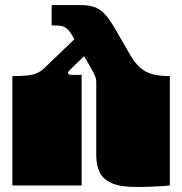

<svg xmlns="http://www.w3.org/2000/svg" viewBox="-20 -736 722 762"><path d="M522 6Q456 6 421.5 -10Q387 -26 374.5 -54.5Q362 -83 362 -119V-135Q362 -152 362 -156.5Q362 -161 362 -163Q362 -165 362 -171V-172Q362 -179 362 -180.5Q362 -182 362 -187.5Q362 -193 362 -209V-260Q362 -277 362 -281.5Q362 -286 362 -288Q362 -290 362 -296V-297Q362 -304 362 -305.5Q362 -307 362 -312.5Q362 -318 362 -334V-412Q362 -423 357.5 -434Q353 -445 339 -469L314 -513Q300 -500 285.5 -486Q271 -472 257 -458Q250 -451 250 -448Q250 -439 262 -439H304V0H29V-135Q29 -152 29 -156.5Q29 -161 29 -163Q29 -165 29 -171V-172Q29 -179 29 -180.5Q29 -182 29 -187.5Q29 -193 29 -209V-260Q29 -277 29 -281.5Q29 -286 29 -288Q29 -290 29 -296V-297Q29 -304 29 -305.5Q29 -307 29 -312.5Q29 -318 29 -334V-434Q85 -434 110 -440Q135 -446 153 -463L275 -580Q274 -583 269.5 -590.5Q265 -598 261 -604Q251 -620 238 -627.5Q225 -635 200 -635H185V-716H297Q328 -716 350.5 -709.5Q373 -703 393 -683Q413 -663 436 -623L498 -516Q525 -470 558.5 -452Q592 -434 654 -434V0Q639 2 601.5 4Q564 6 522 6Z"/></svg>

Font: Danfo
Style: Regular
Weight: 400
Designer: Seyi Olusanya, David Udoh, Eyiyemi Adegbite, Mirko Velimirović
Version: Version 1.000